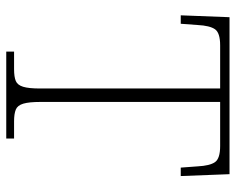

<svg xmlns="http://www.w3.org/2000/svg" viewBox="-90 -664 754 614"><g transform="rotate(90 287.0 -357.0)"><path d="M145 0V-25H201Q226 -25 239 -30.5Q252 -36 257.5 -54Q263 -72 263 -108V-684H125Q85 -684 73.5 -667.5Q62 -651 60 -612L56 -558H29L35 -714H537L543 -558H516L512 -612Q510 -651 498.5 -667.5Q487 -684 447 -684H306V-109Q306 -73 311.5 -54.5Q317 -36 330.5 -30.5Q344 -25 368 -25H423V0Z"/></g></svg>

Font: Noto Serif Hebrew ExtraLight
Style: Regular
Weight: 250
Version: Version 2.003